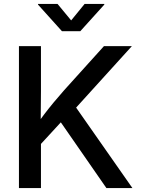

<svg xmlns="http://www.w3.org/2000/svg" viewBox="-20 -964 722 984"><path d="M157.2 -190.9V-309.6Q181.2 -344.2 205.1 -376Q229 -407.7 254.6 -438.5Q280.3 -469.2 309.1 -502L512.7 -727.5H655.8L346.7 -386.7L338.9 -388.2ZM77.1 0V-727.5H189.9V-496.6L188.5 -329.6L189.9 -274.4V0ZM525.4 0 279.3 -355 349.6 -441.9 658.7 0ZM274.9 -943.8 344.7 -859.4 413.6 -943.8H514.6V-940.4L391.6 -804.2H297.4L174.8 -940.4V-943.8Z"/></svg>

Font: V-Inter
Style: Medium-500
Weight: 500
Designer: Rasmus Andersson
Foundry: rsms
Version: Version 4.000;git-4146feb